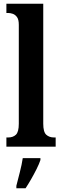

<svg xmlns="http://www.w3.org/2000/svg" viewBox="-20 -780 330 1021"><path d="M14 0V-49H24Q49 -49 64.5 -63.5Q80 -78 80 -122V-648Q80 -676 70.5 -689Q61 -702 48 -706.5Q35 -711 24 -711H14V-760H210V-122Q210 -78 226 -63.5Q242 -49 267 -49H276V0ZM67 208Q75 176 85.5 135.5Q96 95 101 61H195V71Q188 92 174.5 119Q161 146 145.5 173Q130 200 116 221H67Z"/></svg>

Font: Noto Serif Armenian ExtraCondensed
Style: Bold
Weight: 700
Width: 2
Designer: Monotype Design Team
Foundry: Monotype Imaging Inc.
Version: Version 2.008; ttfautohint (v1.8.4.7-5d5b)